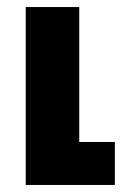

<svg xmlns="http://www.w3.org/2000/svg" viewBox="-20 -525 351 545"><path d="M53 0H306V-122H205V-505H53Z"/></svg>

Font: Noto Sans Armenian ExtraCondensed ExtraBold
Style: Regular
Weight: 800
Width: 2
Designer: Monotype Design Team
Foundry: Monotype Imaging Inc.
Version: Version 2.008